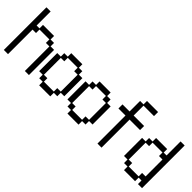

<svg xmlns="http://www.w3.org/2000/svg" viewBox="50 -1580 2401 2401"><g transform="rotate(45 1250.0 -379.5)"><path d="M28 -726H102V-478H153V-540H349V-478H410V-417H472V28H400V-406H338V-468H163V-406H102V28H28Z M591 -97H528V-417H591V-478H653V-540H849V-478H910V-417H972V-97H910V-35H849V28H653V-35H591ZM663 -107V-46H838V-107H900V-406H838V-468H663V-406H602V-107Z M1091 -97H1028V-417H1091V-478H1153V-540H1349V-478H1410V-417H1472V-97H1410V-35H1349V28H1153V-35H1091ZM1163 -107V-46H1338V-107H1400V-406H1338V-468H1163V-406H1102V-107Z M1684 -468H1559V-540H1684V-726H1745V-787H1941V-715H1756V-540H1941V-468H1756V28H1684Z M2091 -97H2028V-417H2091V-478H2153V-540H2349V-478H2400V-726H2472V28H2400V-35H2349V28H2153V-35H2091ZM2163 -107V-46H2338V-107H2400V-406H2338V-468H2163V-406H2102V-107Z"/></g></svg>

Font: DotGothic16
Style: Regular
Weight: 400
Designer: Fontworks Inc.
Foundry: Fontworks Inc.
Version: Version 1.100